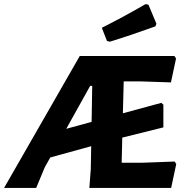

<svg xmlns="http://www.w3.org/2000/svg" viewBox="-67 -919 901 939"><path d="M645 -899 659 -896 698 -803 693 -790Q565 -744 470 -715L456 -719L431 -783Q540 -838 645 -899ZM722 -416 732 -407V-296L531 -246L528 -123H625L787 -129L795 -117L770 0H370L377 -92L379 -204L179 -149L152 -101L110 0H-47L323 -645H786L794 -633L769 -516L619 -521H538L534 -365ZM374 -499 257 -289 381 -323 384 -499Z"/></svg>

Font: Alegreya Sans SC ExtraBold
Style: Italic
Weight: 800
Italic angle: -7°
Designer: Juan Pablo del Peral
Foundry: Huerta Tipografica
Version: Version 2.007